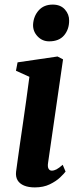

<svg xmlns="http://www.w3.org/2000/svg" viewBox="-20 -806 346 836"><path d="M131.5 10Q104 10 84.8 2Q65.5 -6 56.5 -21.2Q47.5 -36.5 50 -58.5Q52.5 -78 57 -109.5Q61.5 -141 67.2 -181.8Q73 -222.5 80 -269.5Q87 -316.5 94 -367.8Q101 -419 108 -471.5L49.5 -498L56.5 -534.5L230.5 -560L254.5 -547.5L189.5 -98.5Q186.5 -80.5 191.2 -71.8Q196 -63 205.5 -63Q215 -63 225.8 -68.5Q236.5 -74 253 -88.5L265.5 -59Q259 -50 241.8 -33.5Q224.5 -17 196.8 -3.5Q169 10 131.5 10ZM194 -626Q164 -626 143.5 -647.8Q123 -669.5 124 -699Q126 -735.5 148.5 -760.8Q171 -786 209.5 -786Q243.5 -786 262.5 -764.8Q281.5 -743.5 281 -716Q281 -678 259 -652Q237 -626 194 -626Z"/></svg>

Font: Merriweather 36pt
Style: Bold Italic
Weight: 700
Italic angle: -7.8°
Version: Version 2.101